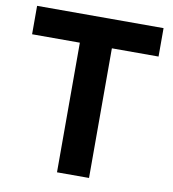

<svg xmlns="http://www.w3.org/2000/svg" viewBox="-81 -794 779 865"><g transform="rotate(10 308.0 -361.5)"><path d="M237.5 0V-593H19V-723H597.5V-593H384V0Z"/></g></svg>

Font: Public Sans Thin
Style: Bold
Weight: 700
Version: Version 2.001